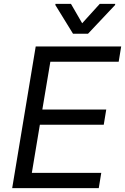

<svg xmlns="http://www.w3.org/2000/svg" viewBox="-20 -966 642 986"><path d="M344.5 -946H264.9L264.2 -940.3L355.1 -792.6H431.8L571 -940.3L571.7 -946H492.2L402 -846.6ZM42.6 0H487.2L500 -78.1H143.5L184.7 -325.3H512.8L525.6 -403.4H197.4L238.6 -649.1H589.5L602.3 -727.3H163.4Z"/></svg>

Font: TID UI
Style: Italic
Weight: 400
Italic angle: -9.39999°
Designer: The TID Project Authors
Foundry: Bakken & Bæck
Version: Version 1.001;hotconv 1.0.109;makeotfexe 2.5.65596